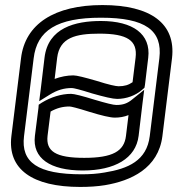

<svg xmlns="http://www.w3.org/2000/svg" viewBox="-20 -704 702 759"><path d="M660 -474C676 -611 576 -684 385 -684C196 -684 79 -610 63 -473L25 -166C9 -35 108 35 297 35C331 35 365 33 395 28C497 11 606 -38 622 -166L660 -474ZM610 -474 572 -166C560 -69 487 -37 393 -22C365 -17 336 -15 303 -15C129 -15 62 -62 75 -166L113 -473C126 -584 206 -634 379 -634C555 -634 623 -584 610 -474ZM373 -571C485 -571 524 -543 516 -476L504 -379C488 -368 472 -363 449 -363C438 -363 410 -369 363 -384C315 -398 283 -406 270 -406C246 -406 220 -401 196 -392L206 -476C216 -555 278 -571 373 -571ZM379 -621C277 -621 170 -594 156 -476L141 -351L135 -304L177 -330C206 -348 233 -356 264 -356C271 -356 296 -350 343 -335C392 -321 426 -313 443 -313C479 -313 516 -326 543 -350L551 -357L553 -368L566 -476C577 -569 506 -621 379 -621ZM478 -167C471 -106 425 -80 313 -80C200 -80 161 -106 168 -167L180 -263C205 -277 228 -283 255 -283C261 -283 286 -277 333 -262C382 -247 416 -239 434 -239C452 -239 471 -242 488 -249L478 -167ZM528 -167 543 -293 550 -349 504 -312C484 -295 466 -289 440 -289C428 -289 400 -296 353 -310C305 -325 273 -333 261 -333C222 -333 181 -320 145 -298L133 -290L132 -277L118 -167C107 -78 179 -30 307 -30C434 -30 517 -78 528 -167Z"/></svg>

Font: Gamestation Display Outline
Style: Italic
Weight: 400
Designer: Jonas Hecksher
Foundry: Jonas Hecksher, Playtypeª, e-types AS
Version: Version 1.003